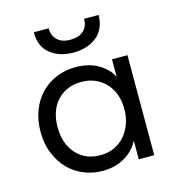

<svg xmlns="http://www.w3.org/2000/svg" viewBox="-98 -723 755 816"><g transform="rotate(-15 279.0 -314.5)"><path d="M255 8Q213 8 174 -7.5Q135 -23 106 -52.5Q77 -82 59.5 -124.5Q42 -167 42 -220Q42 -272 58.5 -314.5Q75 -357 104 -386.5Q133 -416 172 -432Q211 -448 255 -448Q318 -448 359.5 -421.5Q401 -395 415 -362V-440H483V0H415V-82Q396 -43 354 -17.5Q312 8 255 8ZM262 -59Q298 -59 326 -72.5Q354 -86 372.5 -108.5Q391 -131 401 -159.5Q411 -188 411 -217V-233Q410 -262 400 -288.5Q390 -315 371.5 -335.5Q353 -356 326 -368.5Q299 -381 264 -381Q232 -381 205.5 -370.5Q179 -360 159 -339.5Q139 -319 128 -289Q117 -259 117 -221Q117 -148 157 -103.5Q197 -59 262 -59ZM265 -510Q203 -510 163 -542.5Q123 -575 124 -637H189Q189 -605 209 -585.5Q229 -566 267 -566Q303 -566 324 -584.5Q345 -603 345 -637H409Q408 -575 368 -542.5Q328 -510 265 -510Z"/></g></svg>

Font: Tilda Sans
Style: Regular
Weight: 400
Designer: ParaType Ltd
Foundry: ParaType Ltd
Version: Version 1.009